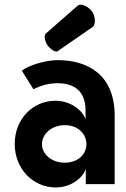

<svg xmlns="http://www.w3.org/2000/svg" viewBox="-20 -799 546 833"><path d="M261.2 -255.9C320.8 -255.9 355 -215.8 355 -173.8C355 -131.8 320.8 -93.3 261.2 -93.3C201.7 -93.3 162.1 -131.8 162.1 -173.8C162.1 -215.8 201.7 -255.9 261.2 -255.9ZM219.7 -361.8C123 -361.8 43.9 -283.2 43.9 -174.8C43.9 -66.4 123 14.2 221.7 14.2C290 14.2 339.8 -28.3 352.1 -66.4V0H477.5V-148.9V-297.4C477.5 -476.6 358.4 -538.1 230.5 -538.1C178.2 -538.1 103.5 -515.6 74.7 -492.2L125 -412.1C151.4 -423.8 181.6 -438 230.5 -438C279.3 -438 351.1 -420.9 351.1 -321.3V-281.2C338.9 -319.3 288.1 -361.8 219.7 -361.8ZM231 -577.6 381.3 -681.6C385.7 -685.1 388.7 -689.9 390.1 -696.3C391.1 -700.2 391.6 -704.6 391.6 -709C391.6 -714.4 391.1 -719.7 389.6 -725.6C387.2 -736.3 383.3 -744.6 377.9 -751C373.5 -756.3 367.7 -762.2 360.8 -767.1C354 -772 346.7 -775.4 339.8 -777.3C336.4 -778.3 333.5 -778.8 330.6 -778.8C325.2 -778.8 320.3 -777.3 316.4 -773.9L178.7 -653.3C176.8 -651.9 175.3 -649.4 174.8 -647C174.3 -644.5 173.8 -642.1 173.8 -639.6C173.8 -634.8 174.8 -629.4 176.8 -623C179.7 -613.3 183.1 -606 187 -601.1C190.9 -596.2 195.8 -591.3 202.1 -585.9C208.5 -580.6 214.4 -577.6 219.7 -576.2C221.7 -575.7 223.1 -575.2 224.6 -575.2C227.1 -575.2 229 -576.2 231 -577.6Z"/></svg>

Font: Tuffy
Style: Bold
Weight: 700
Designer: Thatcher Ulrich, Karoly Barta, Michael Everson
Version: Version 001.270